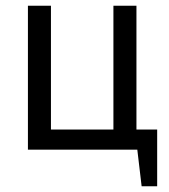

<svg xmlns="http://www.w3.org/2000/svg" viewBox="-20 -520 588 667"><path d="M526 127H472L457 0H77V-500H157V-70H374V-500H454V-70H526Z"/></svg>

Font: PTSans
Style: Regular
Weight: 400
Designer: A.Korolkova, O.Umpeleva, V.Yefimov
Foundry: ParaType Ltd
Version: Version 2.003W OFL